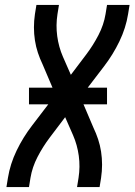

<svg xmlns="http://www.w3.org/2000/svg" viewBox="-20 -755 543 775"><path d="M6 0 12 -37Q21 -93 47 -147Q73 -201 110 -249L175 -334H97V-401H192L152 -495Q141 -518 133 -542Q125 -566 121 -592Q117 -618 117 -644.5Q117 -671 121 -698L127 -735H218L212 -698Q205 -653 211 -609Q217 -565 234 -526L266 -453L328 -535Q356 -572 377.5 -613.5Q399 -655 406 -698L412 -735H503L497 -698Q488 -642 462 -588Q436 -534 399 -486L334 -401H412V-334H317L357 -240Q368 -217 376 -193Q384 -169 388 -143Q392 -117 392 -90.5Q392 -64 388 -37L382 0H291L297 -37Q304 -82 298 -126Q292 -170 275 -209L243 -282L181 -200Q153 -163 131.5 -121.5Q110 -80 103 -37L97 0Z"/></svg>

Font: Iosevka Term Curly Medium
Style: Italic
Weight: 500
Italic angle: -9°
Designer: Belleve Invis
Foundry: Belleve Invis
Version: Version 32.3.0